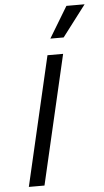

<svg xmlns="http://www.w3.org/2000/svg" viewBox="-60 -940 531 978"><g transform="rotate(-5 205.5 -451.0)"><path d="M280 -660 127 0H47L200 -660ZM318 -902H411L290 -743H222Z"/></g></svg>

Font: Work Sans
Style: Italic
Weight: 400
Italic angle: -13°
Designer: Wei Huang
Foundry: Wei Huang
Version: Version 2.012